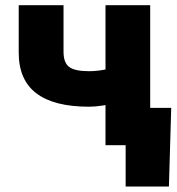

<svg xmlns="http://www.w3.org/2000/svg" viewBox="-20 -549 671 726"><path d="M316.4 -145.5Q184.6 -145.5 117.7 -196Q50.8 -246.6 50.8 -350.1V-529.3H220.2V-354Q220.2 -311.5 241.7 -295.7Q263.2 -279.8 316.4 -279.8Q348.6 -279.8 382.8 -287.1Q417 -294.4 458 -308.6V-173.8Q444.8 -167.5 419.7 -160.6Q394.5 -153.8 366.9 -149.7Q339.4 -145.5 316.4 -145.5ZM378.9 0V-529.3H547.9V0ZM455.1 156.2V0H410.6V-141.1H627.4L618.7 156.2Z"/></svg>

Font: Inter 24pt ExtraBold
Style: Regular
Weight: 800
Designer: Rasmus Andersson
Foundry: rsms
Version: Version 4.001;git-66647c0bb